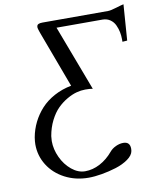

<svg xmlns="http://www.w3.org/2000/svg" viewBox="-95 -739 833 1023"><g transform="rotate(-10 322.0 -228.0)"><path d="M557.1 -646Q571.3 -646 603 -655.8Q634.8 -665.5 644 -667L629.9 -473.1L604 -471.2V-484.9Q604 -504.9 600.1 -524.2Q596.2 -543.5 587.4 -562.5Q578.6 -581.5 561.5 -593.5Q544.4 -605.5 521 -606H271L404.8 -252Q390.6 -254.9 363.8 -254.9Q341.3 -254.9 316.7 -248.3Q292 -241.7 264.2 -225.6Q236.3 -209.5 212.6 -186Q189 -162.6 169.9 -125Q150.9 -87.4 143.1 -42Q141.1 -24.4 141.1 -15.1Q141.1 29.3 161.4 73Q181.6 116.7 216.3 145.3Q251 173.8 289.1 173.8Q330.1 173.8 369.4 153.1Q408.7 132.3 439.9 95.2Q452.6 79.6 473.4 69.8Q494.1 60.1 514.2 60.1Q550.8 60.1 550.8 98.1Q550.8 106 549.8 109.9Q545.9 133.3 517.8 153.3Q489.7 173.3 451.2 185.3Q412.6 197.3 373 204.1Q333.5 210.9 301.8 210.9Q231 210.9 173.3 180.7Q115.7 150.4 83.7 99.1Q51.8 47.9 51.8 -13.2Q51.8 -27.8 55.2 -50.8Q63 -93.3 81.8 -131.1Q100.6 -168.9 129.6 -200.7Q158.7 -232.4 200.9 -255.4Q243.2 -278.3 293.9 -288.1L181.2 -590.8Q179.7 -595.2 176.8 -603.5Q173.8 -611.8 172.4 -617.4Q170.9 -623 170.9 -627Q170.9 -629.9 171.9 -631.8Q173.8 -646 202.1 -646Z"/></g></svg>

Font: Common Serif
Style: Bold Italic
Weight: 700
Italic angle: -12°
Designer: Philipp H. Poll, Khaled Hosny
Foundry: Stefan Peev, Context Ltd.
Version: Version 1.026